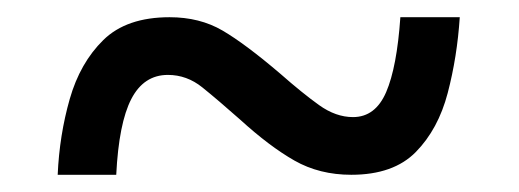

<svg xmlns="http://www.w3.org/2000/svg" viewBox="-20 -468 603 223"><path d="M47 -265Q49 -311 61 -353Q73 -395 100 -421.5Q127 -448 177 -448Q212 -448 238.5 -432.5Q265 -417 306 -382Q331 -360 350.5 -346Q370 -332 390 -332Q416 -332 428.5 -361Q441 -390 445 -448H514Q511 -402 500 -360Q489 -318 463 -291.5Q437 -265 388 -265Q351 -265 322 -281.5Q293 -298 259 -329Q233 -352 215 -366.5Q197 -381 175 -381Q147 -381 132.5 -353Q118 -325 115 -265Z"/></svg>

Font: Noto Serif Myanmar SemiBold
Style: Regular
Weight: 600
Designer: Ben Mitchell and the Monotype Design Team
Foundry: Monotype Imaging Inc.
Version: Version 2.106; ttfautohint (v1.8.4.7-5d5b)